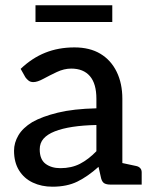

<svg xmlns="http://www.w3.org/2000/svg" viewBox="-20 -697 569 725"><path d="M178 8Q137 8 104 -7.5Q71 -23 52 -53.5Q33 -84 33 -128Q33 -158 49.5 -186Q66 -214 102 -236Q139 -257 198 -271.5Q257 -286 344 -288V-324Q344 -381 319.5 -409.5Q295 -438 249 -438Q222 -438 194.5 -425Q167 -412 144 -399.5Q121 -387 106 -387Q95 -387 88 -392.5Q81 -398 76 -405L58 -437Q101 -478 151 -498Q201 -518 261 -518Q319 -518 359 -494Q399 -470 420.5 -426Q442 -382 442 -324V0H397Q383 0 374.5 -4.5Q366 -9 362 -23L352 -67Q312 -31 272.5 -11.5Q233 8 178 8ZM208 -62Q250 -62 282 -78.5Q314 -95 344 -126V-225Q294 -224 254.5 -218Q215 -212 187 -201Q159 -190 144.5 -173.5Q130 -157 130 -133Q130 -95 152 -78.5Q174 -62 208 -62ZM413 0 425 -85 495 -70Q504 -68 509.5 -62Q515 -56 515 -46V0ZM114 -614V-677H404V-614Z"/></svg>

Font: Aleo Medium
Style: Regular
Weight: 500
Designer: Alessio Laiso
Foundry: Alessio Laiso
Version: Version 2.001;gftools[0.9.29]